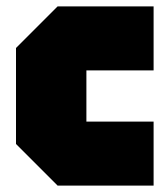

<svg xmlns="http://www.w3.org/2000/svg" viewBox="-20 -580 520 600"><path d="M30 -130V-430L160 -560H460V-360H250V-200H460V0H160Z"/></svg>

Font: Tektur SemiCondensed Black
Style: Regular
Weight: 900
Width: 4
Designer: Adam Jagosz
Foundry: Adam Jagosz
Version: Version 1.005;gftools[0.9.30]